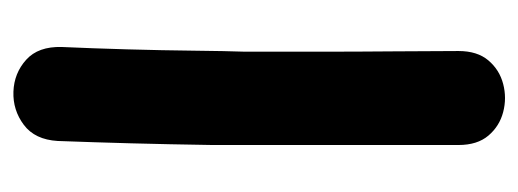

<svg xmlns="http://www.w3.org/2000/svg" viewBox="-263 -504 772 286"><g transform="rotate(90 123.0 -361.0)"><path d="M190 -61Q192 -115 193.5 -170.5Q195 -226 196 -291Q196 -356 196 -398V-658Q196 -686 182 -702.5Q168 -719 147 -724.5Q126 -730 105 -724.5Q84 -719 70 -702.5Q56 -686 56 -658Q56 -618 56.5 -562.5Q57 -507 57 -448.5Q57 -390 57 -340Q56 -312 55.5 -264.5Q55 -217 53.5 -164Q52 -111 50 -67Q49 -32 69 -14Q89 4 116.5 5Q144 6 166 -10.5Q188 -27 190 -61Z"/></g></svg>

Font: Balsamiq Sans
Style: Bold
Weight: 700
Designer: Michael Angeles
Foundry: Balsamiq SRL
Version: Version 1.020; ttfautohint (v1.8.4.7-5d5b);gftools[0.9.26]